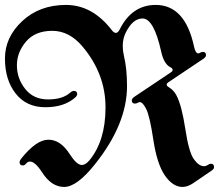

<svg xmlns="http://www.w3.org/2000/svg" viewBox="-52 -738 888 768"><path d="M395 -617.7Q403.3 -606.4 411.6 -606.4Q419.9 -606.4 427.2 -621.1Q476.1 -718.3 570.8 -718.3Q688.5 -718.3 724.1 -551.8Q730 -524.4 741.2 -524.4Q744.6 -524.4 749 -527.3Q753.4 -530.3 759.8 -530.3Q772 -530.3 772 -517.6Q772 -509.8 761.7 -502.9L621.1 -408.7Q614.7 -404.3 614.7 -398.9Q614.7 -394 625.5 -387.7Q643.1 -377 654.3 -355.5Q675.3 -314.5 689.2 -222.4Q703.1 -130.4 723.1 -101.8Q743.2 -73.2 764.2 -73.2Q772 -73.2 779.1 -78.1Q786.1 -83 792 -83Q804.2 -83 804.2 -69.3Q804.2 -62.5 795.9 -56.6L721.7 -5.9Q698.7 9.8 678.2 9.8Q639.6 9.8 607.9 -35.6Q576.2 -81.1 561.5 -178Q546.9 -274.9 532.7 -302.2Q518.6 -329.6 507.8 -329.6Q502.9 -329.6 498.5 -326.7Q494.1 -323.7 487.8 -323.7Q475.1 -323.7 475.1 -336.4Q475.1 -343.8 485.8 -351.1L630.4 -447.8Q638.7 -453.1 638.7 -458.7Q638.7 -464.4 628.4 -469.7Q603.5 -482.9 592.8 -531.2Q563.5 -664.1 518.1 -664.1Q479.5 -664.1 451.7 -608.9Q439 -584.5 439 -553.7Q439 -534.7 443.8 -514.2Q456.1 -462.9 456.1 -394Q456.1 -241.2 327.1 -80.1Q255.4 9.8 204.6 9.8Q153.8 9.8 116.2 -48.8Q88.4 -91.8 67.9 -91.8Q59.1 -91.8 52.7 -84Q46.4 -76.2 39.6 -76.2Q26.4 -76.2 26.4 -88.9Q26.4 -95.2 31.7 -102.1Q92.8 -179.2 141.6 -179.2Q190.4 -179.2 227.5 -120.6Q254.9 -78.1 275.4 -78.1Q290 -78.1 305.2 -96.2Q370.1 -174.3 370.1 -308.6Q370.1 -442.9 277.8 -552.2Q225.1 -614.7 157 -614.7Q88.9 -614.7 52.2 -571.8Q15.6 -528.8 15.6 -476.6Q15.6 -424.3 48.8 -382.3Q82 -340.3 140.1 -340.3Q198.2 -340.3 228.5 -367.2Q236.8 -374.5 243.2 -374.5Q256.8 -374.5 256.8 -361.3Q256.8 -355 248.5 -347.7Q204.6 -309.1 129.2 -309.1Q53.7 -309.1 10.7 -363.8Q-32.2 -418.5 -32.2 -503.9Q-32.2 -589.4 37.1 -653.8Q106.4 -718.3 211.9 -718.3Q317.4 -718.3 395 -617.7Z"/></svg>

Font: UnifrakturMaguntia19
Style: Book
Weight: 400
Designer: j. 'mach' wust, Gerrit Ansmann, Georg Duffner, based on a font by Peter Wiegel, original typeface by Carl Albert Fahrenw
Version: Version 2017-03-19